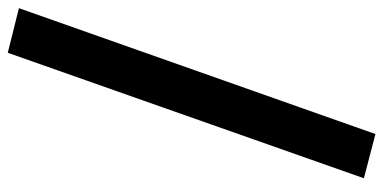

<svg xmlns="http://www.w3.org/2000/svg" viewBox="-260 -594 963 482"><g transform="rotate(-90 221.0 -352.5)"><path d="M330 -814 442 -786 126 109 15 80Z"/></g></svg>

Font: Fira Sans Extra Condensed SemiBold
Style: Italic
Weight: 600
Width: 3
Italic angle: -8°
Designer: Carrois Corporate & Edenspiekermann AG
Foundry: Carrois Corporate GbR & Edenspiekermann AG
Version: Version 4.203